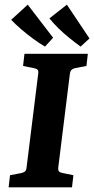

<svg xmlns="http://www.w3.org/2000/svg" viewBox="-20 -804 404 824"><path d="M17 0 23 -52 70 -61Q81 -63 87 -68Q93 -73 94 -85L144 -488Q146 -501 140.5 -505.5Q135 -510 123 -512L79 -521L85 -573H357L351 -521L304 -512Q294 -510 288 -505Q282 -500 280 -488L230 -85Q229 -72 234 -67.5Q239 -63 251 -61L295 -52L289 0ZM364 -639 326 -604Q304 -620 279 -640Q254 -660 231.5 -682Q209 -704 192 -725L267 -784ZM208 -642 173 -604Q149 -618 122.5 -637.5Q96 -657 71.5 -678Q47 -699 28 -719L99 -784Z"/></svg>

Font: Yrsa
Style: Bold Italic
Weight: 700
Italic angle: -7.10001°
Version: Version 2.004